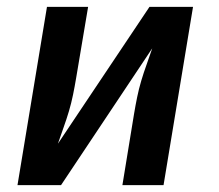

<svg xmlns="http://www.w3.org/2000/svg" viewBox="-20 -540 640 560"><path d="M31 0 117 -520H237L202 -312Q198 -288 193 -263.5Q188 -239 181 -215.5Q174 -192 165.5 -168.5Q157 -145 149 -121L416 -520H543L457 0H337L371 -208Q375 -232 380 -256.5Q385 -281 392 -304.5Q399 -328 407.5 -351.5Q416 -375 424 -399L158 0Z"/></svg>

Font: Iosevka Etoile Oblique
Style: Bold
Weight: 700
Italic angle: -9°
Designer: Belleve Invis
Foundry: Belleve Invis
Version: Version 15.5.2; ttfautohint (v1.8.4)